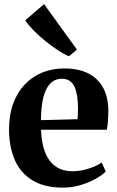

<svg xmlns="http://www.w3.org/2000/svg" viewBox="-20 -870 552 902"><path d="M276 11.5Q188.5 11.5 132.2 -23Q76 -57.5 49.2 -119.2Q22.5 -181 22.5 -263Q22.5 -330 41.8 -382.8Q61 -435.5 95.8 -472.5Q130.5 -509.5 178 -529Q225.5 -548.5 282 -548.5Q380 -548.5 433.5 -498.2Q487 -448 489 -354.5Q489 -322 487 -298.8Q485 -275.5 481.5 -260.5H173Q174.5 -213 184.5 -176.8Q194.5 -140.5 213 -115.8Q231.5 -91 258.2 -78.2Q285 -65.5 321 -65.5Q357.5 -65.5 396.5 -78Q435.5 -90.5 457.5 -106.5L477 -64.5Q461.5 -48 430.5 -30.5Q399.5 -13 359.2 -0.8Q319 11.5 276 11.5ZM172.5 -305.5 344.5 -310Q345.5 -322.5 345.8 -334.8Q346 -347 346.5 -359.5Q346.5 -425.5 329.8 -462.8Q313 -500 270 -500Q249 -500 231.5 -489.8Q214 -479.5 200.8 -456.8Q187.5 -434 180.2 -396.8Q173 -359.5 172.5 -305.5ZM303.5 -606Q281 -615 252 -634Q223 -653 193 -677.2Q163 -701.5 138 -727Q113 -752.5 98.5 -774.5L187 -850.5L341.5 -637L304.5 -606Z"/></svg>

Font: Merriweather 72pt
Style: Bold
Weight: 700
Version: Version 2.100